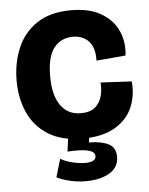

<svg xmlns="http://www.w3.org/2000/svg" viewBox="-53 -583 640 824"><g transform="rotate(-5 267.0 -170.5)"><path d="M286 14Q195 14 137 -23Q79 -60 52 -121.5Q25 -183 25 -258Q25 -333 51.5 -397Q78 -461 135.5 -500Q193 -539 284 -539Q364 -539 414.5 -508.5Q465 -478 486 -429.5Q507 -381 500 -325L374 -314Q376 -369 350.5 -397Q325 -425 282 -425Q231 -425 200.5 -387Q170 -349 170 -265Q170 -182 201 -138.5Q232 -95 288 -95Q328 -95 349.5 -113.5Q371 -132 378.5 -160.5Q386 -189 383 -219L517 -212Q523 -152 501 -100.5Q479 -49 425.5 -17.5Q372 14 286 14ZM159 170 182 92Q196 101 221 108.5Q246 116 272 118.5Q298 121 316 115.5Q334 110 334 93Q334 85 326.5 77.5Q319 70 294 65.5Q269 61 216 64L226 -8H317L311 33Q363 33 394.5 48.5Q426 64 426 104Q426 143 398.5 165Q371 187 329 194Q287 201 241.5 194.5Q196 188 159 170Z"/></g></svg>

Font: Bricolage Grotesque 48pt Bricolage Grotesque 48pt Regular
Style: Bold
Weight: 700
Designer: Mathieu Triay
Foundry: Atelier Triay
Version: Version 1.000; ttfautohint (v1.8.4.7-5d5b);gftools[0.9.32]